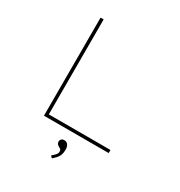

<svg xmlns="http://www.w3.org/2000/svg" viewBox="-207 -841 1111 1187"><g transform="rotate(30 349.0 -248.0)"><path d="M164 0V-700H186V-22H626V0ZM338 204 325 191Q332 184 340 177Q348 170 353.5 162Q359 154 359 144Q359 136 356 131Q353 126 342 121Q332 116 327 109Q322 102 322 92Q322 83 329 75.5Q336 68 349 68Q366 68 375.5 80.5Q385 93 385 114Q385 127 383 138.5Q381 150 376 160.5Q371 171 361.5 181.5Q352 192 338 204Z"/></g></svg>

Font: Lexend Mega Thin
Style: Regular
Weight: 250
Version: Version 1.007